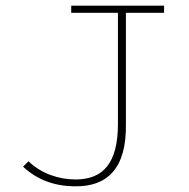

<svg xmlns="http://www.w3.org/2000/svg" viewBox="-20 -643 665 674"><path d="M245 11C354 12 425 -49 422 -209V-598H556V-623H230V-598H394V-208C394 -70 342 -13 245 -13C186 -13 124 -34 80 -77L61 -58C110 -12 171 11 245 11Z"/></svg>

Font: Inconsolata Expanded ExtraLight
Style: Regular
Weight: 200
Width: 7
Monospace: yes
Designer: Raph Levien, Cyreal, Brenton Simpson
Foundry: Raph Levien, Cyreal, Google
Version: Version 3.100